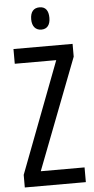

<svg xmlns="http://www.w3.org/2000/svg" viewBox="-61 -952 483 987"><g transform="rotate(-5 180.5 -458.0)"><path d="M182 -916C151 -916 134 -896 134 -858C134 -822 152 -801 182 -801C212 -801 228 -822 228 -858C228 -895 213 -916 182 -916ZM341 0V-76H115L335 -648V-714H30V-638H244L26 -65V0Z"/></g></svg>

Font: Noto Sans Arabic UI XCn
Style: Regular
Weight: 400
Width: 2
Designer: Monotype Design Team, Nadine Chahine and Nizar Qandah
Foundry: Monotype Imaging Inc.
Version: Version 2.010